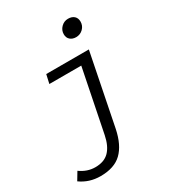

<svg xmlns="http://www.w3.org/2000/svg" viewBox="-236 -831 1054 1167"><g transform="rotate(-30 291.0 -247.0)"><path d="M122 217Q43 217 -18 173L15 118Q65 154 121 154Q184 154 218.5 118.5Q253 83 267 14L355 -424H131L145 -486H444L344 15Q323 116 271 166.5Q219 217 122 217ZM415 -589Q390 -589 374 -603Q358 -617 358 -642Q358 -670 378.5 -690.5Q399 -711 427 -711Q454 -711 469.5 -697Q485 -683 485 -658Q485 -629 464.5 -609Q444 -589 415 -589Z"/></g></svg>

Font: TypoPRO Source Code Pro
Style: Italic
Weight: 400
Italic angle: -11°
Monospace: yes
Designer: Paul D. Hunt, Teo Tuominen
Foundry: Adobe Systems Incorporated
Version: Version 1.030;PS 1.0;hotconv 1.0.84;makeotf.lib2.5.63406